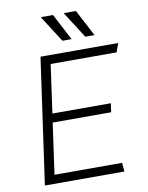

<svg xmlns="http://www.w3.org/2000/svg" viewBox="-96 -963 793 1032"><g transform="rotate(-10 300.0 -447.5)"><path d="M64 0 161 -686H585L568 -638H208L171 -374H490L483 -326H164L125 -48H494L498 0ZM417 -750 326 -892 327 -895H391L467 -750ZM292 -750 201 -892 202 -895H266L342 -750Z"/></g></svg>

Font: Chivo Mono Medium Thin
Style: Italic
Weight: 250
Italic angle: -8.05°
Monospace: yes
Version: Version 1.008